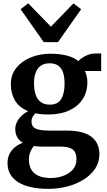

<svg xmlns="http://www.w3.org/2000/svg" viewBox="-20 -900 661 1188"><path d="M280 268.5Q219 268.5 171.8 258Q124.5 247.5 92.2 227.2Q60 207 43.2 177.5Q26.5 148 26.5 109.5Q26.5 77.5 39 52.5Q51.5 27.5 73.2 10Q95 -7.5 121.5 -16.5Q97.5 -30.5 86 -52.2Q74.5 -74 74.5 -102Q74.5 -124 84.8 -145Q95 -166 113.2 -183.5Q131.5 -201 155 -212Q98.5 -234.5 72.8 -278Q47 -321.5 47 -379Q47 -438 81 -480.2Q115 -522.5 171 -545Q227 -567.5 292 -567.5Q351 -567.5 394 -556Q437 -544.5 465.5 -522.5Q477 -536.5 506.8 -552.8Q536.5 -569 572.5 -569H606V-460.5H505Q510 -451.5 513.2 -440.2Q516.5 -429 518.5 -416.8Q520.5 -404.5 520.5 -391.5Q520.5 -331 491.2 -286.2Q462 -241.5 408 -216.5Q354 -191.5 278.5 -191.5Q256.5 -191.5 236.5 -193.5Q216.5 -195.5 199 -199Q188 -188.5 181.5 -176.5Q175 -164.5 175 -149.5Q175 -117 200 -104.5Q225 -92 285.5 -92H393Q460.5 -92 505.2 -75.5Q550 -59 572.5 -26.2Q595 6.5 595 55Q595 103.5 569.2 142.8Q543.5 182 498.8 210.2Q454 238.5 397.8 253.5Q341.5 268.5 280 268.5ZM295 201.5Q334.5 201.5 370.5 188.5Q406.5 175.5 429.8 150Q453 124.5 453 86.5Q453 59 443.8 41.5Q434.5 24 412.5 15.5Q390.5 7 350.5 7H238Q225 7 212.8 6Q200.5 5 189.5 3.5Q176.5 18 167.8 39Q159 60 159 88Q159 123 173.2 148.2Q187.5 173.5 217.5 187.5Q247.5 201.5 295 201.5ZM288 -252.5Q337.5 -252.5 358.5 -286.8Q379.5 -321 379.5 -381.5Q379.5 -425.5 369.5 -453.5Q359.5 -481.5 338.8 -495Q318 -508.5 287 -508.5Q256.5 -508.5 235 -495Q213.5 -481.5 202 -454.2Q190.5 -427 190.5 -385Q190.5 -344.5 200.5 -314.8Q210.5 -285 232 -268.8Q253.5 -252.5 288 -252.5ZM250.5 -639.5 107.5 -843 154.5 -879.5 295 -735 434.5 -879 482 -843 339 -639.5Z"/></svg>

Font: Merriweather 24pt
Style: Bold
Weight: 700
Designer: Eben Sorkin
Foundry: Eben Sorkin
Version: Version 2.100